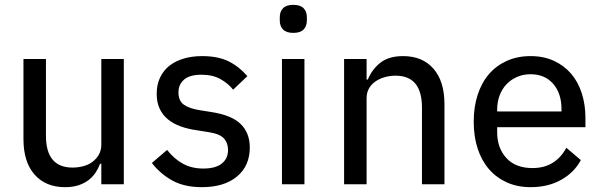

<svg xmlns="http://www.w3.org/2000/svg" viewBox="-20 -762 2486 794"><path d="M399 -85H394Q387 -66 375.5 -48.5Q364 -31 346.5 -17.5Q329 -4 305 4Q281 12 249 12Q169 12 123 -40Q77 -92 77 -187V-518H170V-201Q170 -69 280 -69Q302 -69 323.5 -74.5Q345 -80 361.5 -92Q378 -104 388.5 -122Q399 -140 399 -164V-518H492V0H399Z M815 12Q743 12 693.5 -15Q644 -42 608 -88L671 -142Q700 -105 736.5 -85Q773 -65 821 -65Q871 -65 897 -85.5Q923 -106 923 -142Q923 -171 905.5 -190Q888 -209 840 -216L796 -223Q759 -228 728 -239Q697 -250 675 -268Q653 -286 640.5 -312Q628 -338 628 -374Q628 -412 642 -441.5Q656 -471 681 -490.5Q706 -510 740.5 -520Q775 -530 816 -530Q882 -530 926 -508Q970 -486 1003 -447L944 -391Q925 -416 892.5 -434.5Q860 -453 813 -453Q765 -453 741.5 -433Q718 -413 718 -380Q718 -345 740.5 -329Q763 -313 808 -306L852 -299Q938 -286 975.5 -249Q1013 -212 1013 -152Q1013 -76 960 -32Q907 12 815 12Z M1193 -626Q1164 -626 1150.5 -640Q1137 -654 1137 -677V-691Q1137 -714 1150.5 -728Q1164 -742 1193 -742Q1222 -742 1235.5 -728Q1249 -714 1249 -691V-677Q1249 -654 1235.5 -640Q1222 -626 1193 -626ZM1146 -518H1239V0H1146Z M1403 0V-518H1496V-433H1501Q1519 -476 1553.5 -503Q1588 -530 1647 -530Q1727 -530 1772.5 -478Q1818 -426 1818 -331V0H1725V-317Q1725 -449 1616 -449Q1593 -449 1571.5 -443Q1550 -437 1533 -425.5Q1516 -414 1506 -396.5Q1496 -379 1496 -355V0Z M2174 12Q2120 12 2076.5 -7.5Q2033 -27 2002.5 -62Q1972 -97 1955.5 -147Q1939 -197 1939 -259Q1939 -320 1955.5 -370.5Q1972 -421 2002.5 -456Q2033 -491 2076.5 -510.5Q2120 -530 2174 -530Q2228 -530 2270.5 -510.5Q2313 -491 2342 -457Q2371 -423 2386 -376Q2401 -329 2401 -275V-236H2036V-215Q2036 -150 2074 -108.5Q2112 -67 2182 -67Q2231 -67 2266 -89Q2301 -111 2322 -151L2382 -100Q2355 -49 2301 -18.5Q2247 12 2174 12ZM2174 -455Q2144 -455 2118.5 -444Q2093 -433 2074.5 -413.5Q2056 -394 2046 -367Q2036 -340 2036 -308V-301H2302V-311Q2302 -376 2267.5 -415.5Q2233 -455 2174 -455Z"/></svg>

Font: IBM Plex Sans KR Text
Style: Regular
Weight: 450
Designer: Mike Abbink; Paul van der Laan; Pieter van Rosmalen; Wujin Sim; Chorong Kim; Dohee Lee;
Foundry: Sandoll Inc.
Version: Version 1.001